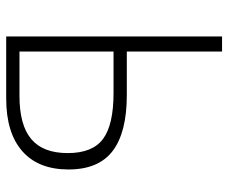

<svg xmlns="http://www.w3.org/2000/svg" viewBox="-80 -674 754 635"><g transform="rotate(90 297.5 -357.0)"><path d="M150.9 -43.9H297.9Q394 -43.9 440.4 -82.8Q486.8 -121.6 486.8 -203.6Q486.8 -285.6 439.9 -320.3Q393.1 -355 288.1 -355H150.9ZM150.9 -398.9H294.9Q418 -398.9 479.5 -352.3Q541 -305.7 541 -206.1Q541 -106.4 480.5 -53.2Q419.9 0 306.2 0H101.1V-713.9H150.9Z"/></g></svg>

Font: OpenSans-Light
Style: Regular
Weight: 300
Foundry: Ascender Corporation
Version: Version 1.10